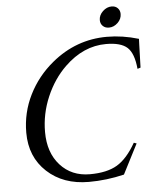

<svg xmlns="http://www.w3.org/2000/svg" viewBox="-59 -939 800 990"><g transform="rotate(-5 341.0 -443.5)"><path d="M510.3 -698.2Q393.1 -698.2 295.9 -604Q232.9 -543 195.3 -455.3Q157.7 -367.7 157.7 -273.4Q157.7 -166.5 216.3 -101.6Q274.9 -36.6 369.6 -36.6Q458 -36.6 510.7 -67.9Q563.5 -99.1 608.9 -178.7L623 -173.8Q581.5 -93.8 543.9 -19.5Q452.6 2.4 361.3 2.4Q228.5 2.4 144.8 -75.2Q61 -152.8 61 -278.3Q61 -381.8 106.4 -473.1Q151.9 -564.5 231.9 -630.4Q358.4 -734.9 518.1 -734.9Q598.6 -734.9 682.1 -710Q681.6 -698.7 680.9 -678.7Q680.2 -658.7 679.2 -624Q678.2 -589.4 677.2 -561.5L661.1 -556.6Q653.8 -636.7 620.6 -667.5Q587.4 -698.2 510.3 -698.2ZM556.2 -888.7Q575.2 -888.7 587.2 -876.7Q599.1 -864.7 599.1 -846.2Q599.1 -820.3 578.9 -800.8Q558.6 -781.2 533.2 -781.2Q513.7 -781.2 501.5 -793.2Q489.3 -805.2 489.3 -823.7Q489.3 -849.1 510 -868.9Q530.8 -888.7 556.2 -888.7Z"/></g></svg>

Font: Flanker
Style: Italic
Weight: 400
Italic angle: -12°
Designer: Flanker
Version: Version 2.027